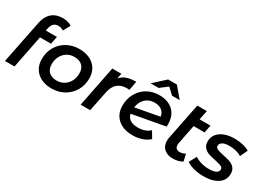

<svg xmlns="http://www.w3.org/2000/svg" viewBox="-20 -1459 2972 2175"><g transform="rotate(30 1466.0 -371.0)"><path d="M263 -559 257 -530H403L383 -430H239L154 0H29L143 -568Q160 -654 214.5 -701.5Q269 -749 357 -749Q392 -749 422.5 -741Q453 -733 474 -717L424 -626Q396 -648 357 -648Q318 -648 296 -626.5Q274 -605 263 -559Z M379 -228Q379 -317 419.5 -388Q460 -459 532.5 -499.5Q605 -540 696 -540Q774 -540 833 -511Q892 -482 924 -429Q956 -376 956 -306Q956 -217 915 -146Q874 -75 801.5 -34Q729 7 638 7Q560 7 501.5 -22.5Q443 -52 411 -105Q379 -158 379 -228ZM830 -300Q830 -363 793 -398.5Q756 -434 689 -434Q636 -434 594.5 -408.5Q553 -383 529 -337.5Q505 -292 505 -234Q505 -171 542 -135.5Q579 -100 646 -100Q699 -100 740.5 -125.5Q782 -151 806 -196.5Q830 -242 830 -300Z M1436 -540 1413 -421Q1396 -424 1382 -424Q1229 -424 1197 -263L1144 0H1019L1125 -534H1244L1230 -465Q1265 -506 1315.5 -523Q1366 -540 1436 -540Z M1988 -299Q1988 -281 1987 -272L1560 -194Q1581 -99 1710 -99Q1756 -99 1796.5 -113Q1837 -127 1864 -154L1916 -67Q1875 -30 1818 -11.5Q1761 7 1698 7Q1618 7 1558 -22Q1498 -51 1466 -104Q1434 -157 1434 -228Q1434 -316 1473 -387.5Q1512 -459 1582 -499.5Q1652 -540 1741 -540Q1853 -540 1920.5 -478Q1988 -416 1988 -299ZM1559 -277 1872 -335Q1866 -385 1829.5 -412.5Q1793 -440 1736 -440Q1664 -440 1617 -396Q1570 -352 1559 -277ZM1865 -606 1786 -680 1689 -606H1584L1735 -743H1849L1965 -606Z M2199 -179Q2197 -163 2197 -156Q2197 -96 2259 -96Q2298 -96 2329 -117L2351 -25Q2300 7 2222 7Q2154 7 2112 -31Q2070 -69 2070 -135Q2070 -158 2074 -178L2169 -652H2294L2269 -530H2412L2392 -430H2249Z M2403 -51 2455 -147Q2488 -123 2538 -109Q2588 -95 2641 -95Q2701 -95 2731.5 -111.5Q2762 -128 2762 -159Q2762 -183 2736.5 -194Q2711 -205 2656 -217Q2599 -228 2562.5 -240.5Q2526 -253 2499.5 -281.5Q2473 -310 2473 -360Q2473 -443 2542.5 -491.5Q2612 -540 2727 -540Q2782 -540 2834 -527.5Q2886 -515 2919 -494L2873 -398Q2840 -419 2798.5 -429Q2757 -439 2715 -439Q2656 -439 2625.5 -421Q2595 -403 2595 -374Q2595 -348 2621.5 -336.5Q2648 -325 2704 -313Q2760 -302 2796 -289.5Q2832 -277 2858 -249Q2884 -221 2884 -173Q2884 -87 2814 -40Q2744 7 2628 7Q2560 7 2498.5 -9.5Q2437 -26 2403 -51Z"/></g></svg>

Font: Montserrat Alternates SemiBold
Style: Italic
Weight: 600
Italic angle: -11.3°
Designer: Julieta Ulanovsky
Foundry: Julieta Ulanovsky
Version: Version 7.200